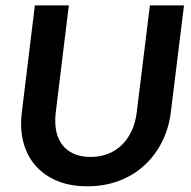

<svg xmlns="http://www.w3.org/2000/svg" viewBox="-20 -668 693 696"><path d="M308.6 -99.1Q343.3 -99.1 372.1 -110.6Q400.9 -122.1 422.4 -143.3Q443.8 -164.6 457.5 -194.1Q471.2 -223.6 475.6 -260.3L523.4 -648.4H647L599.1 -260.3Q591.8 -202.1 567.1 -153.3Q542.5 -104.5 503.4 -68.6Q464.4 -32.7 411.9 -12.7Q359.4 7.3 296.4 7.3Q233.9 7.3 186.3 -12.7Q138.7 -32.7 107.9 -68.6Q77.1 -104.5 64.5 -153.3Q51.8 -202.1 59.1 -260.3L106.4 -648.4H229.5L182.1 -260.3Q177.7 -223.6 183.6 -194.1Q189.5 -164.6 205.6 -143.3Q221.7 -122.1 247.6 -110.6Q273.4 -99.1 308.6 -99.1Z"/></svg>

Font: Carlito
Style: Bold Italic
Weight: 700
Italic angle: -7°
Designer: Lukasz Dziedzic
Foundry: tyPoland Lukasz Dziedzic
Version: Version 1.104